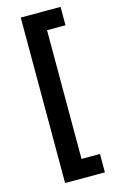

<svg xmlns="http://www.w3.org/2000/svg" viewBox="-136 -855 626 1020"><g transform="rotate(-15 177.0 -345.0)"><path d="M89 110V-800H308V-699H206.5V9H308V110Z"/></g></svg>

Font: Geologica Cursive SemiBold
Style: Regular
Weight: 600
Designer: Sindre Bremnes, Frode Helland
Foundry: Monokrom Skriftforlag AS
Version: Version 1.010;gftools[0.9.28]